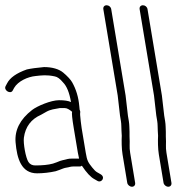

<svg xmlns="http://www.w3.org/2000/svg" viewBox="-43 -714 743 730"><path d="M97.9 -55C119.9 -55 145.1 -57.7 168.7 -63L183.1 -68C193.3 -71.7 200.2 -75.5 211.6 -77C220.8 -78.2 224.4 -81 235.7 -81H260.7C263.4 -81 265.9 -82 268.2 -84C286.1 -57.2 301.9 -40.2 315.7 -33L327.9 -26C343.3 -17.6 359.7 -40.5 338.6 -52L326.4 -59C321.3 -61.7 314.9 -67.8 307.3 -77.5C291.9 -97 288.1 -102.8 283.1 -133L267.4 -227C264.9 -241.9 262.9 -264 261.7 -276.5C260.7 -286.1 264.3 -288 259.8 -297C259.7 -301.7 259.2 -306.3 258.4 -311C255.4 -344.5 246.4 -374.5 231.4 -401C225.8 -411 214.6 -423.2 197.9 -437.5C181.1 -451.8 154.8 -459 124.4 -459C96.8 -456.5 74.8 -453.5 59.1 -450C19.7 -436.1 -5.4 -418.4 -16.1 -397L-21.4 -387C-30.8 -371 -2.6 -354 5.4 -370L10.8 -380C25.6 -405.4 62.7 -422.3 92.8 -425C116.3 -427.6 134.7 -430.1 165.5 -423.5C175 -421.9 185.3 -414.4 196.4 -401C210.8 -386.6 221 -361.6 226.9 -326C216.8 -330.7 201.6 -333 181.3 -333C150.8 -333 98.3 -310.8 79.1 -295.9C33.3 -260.4 12.4 -219.5 16.2 -173C21.5 -109.9 38.6 -55 97.9 -55ZM237.4 -227 253.1 -133C254.4 -125 256 -117.7 257.7 -111H232C223.8 -111 217.7 -110.5 214.2 -109.5C198.2 -104.7 193 -106.1 172.6 -97L158.3 -92C140.6 -87.1 117.7 -85 90.9 -85C79.5 -85 71 -89.3 65.2 -98C54.7 -113.8 44.9 -169.3 47.8 -190.5C53.5 -232 75.2 -261 112.8 -277.5C118.4 -280.5 125.1 -284.3 133.2 -289C149.2 -298.1 165 -299.5 183.9 -303H203.8C211.1 -303 220.2 -298.3 231.1 -289C229.3 -283.7 231.4 -263 237.4 -227Z M470.8 -19 451.9 -132.9C447.9 -156.6 451.5 -165.7 449.5 -195L449.5 -213C448.7 -225.8 449.2 -239.2 446.9 -253L443.4 -274L434.5 -351L379.9 -679C378.5 -687.8 370.9 -694 362.4 -694C354 -694 348.5 -687.8 349.9 -679L404.5 -351L413.2 -275L416.7 -254C418.9 -241 418 -229.5 418.9 -217L420 -198C419 -179 419.3 -148.1 422.9 -127L440.8 -19C442.2 -10.8 450.5 -4 458.8 -4C467.2 -4 472.2 -10.8 470.8 -19Z M608.8 -19 589.9 -132.9C585.9 -156.6 589.5 -165.7 587.5 -195L587.5 -213C586.7 -225.8 587.2 -239.2 584.9 -253L581.4 -274L572.5 -351L517.9 -679C516.5 -687.8 508.9 -694 500.4 -694C492 -694 486.5 -687.8 487.9 -679L542.5 -351L551.2 -275L554.7 -254C556.9 -241 556 -229.5 556.9 -217L558 -198C557 -179 557.3 -148.1 560.9 -127L578.8 -19C580.2 -10.8 588.5 -4 596.8 -4C605.2 -4 610.2 -10.8 608.8 -19Z"/></svg>

Font: MewTooHand
Style: CondLta
Weight: 400
Designer: Mew Too, Robert Jablonski
Version: Version 0.77